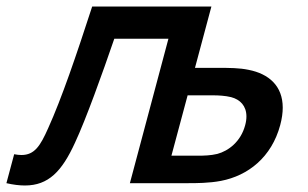

<svg xmlns="http://www.w3.org/2000/svg" viewBox="-71 -560 941 587"><path d="M-51.4 0C-30.6 4.8 -11.9 7.1 5.1 7.1C77.2 7.1 118.2 -36.1 158.2 -123.5C192.1 -196 242 -335.5 278.4 -441.5H443.9L326.1 0H505.1C527.6 0 568.1 0 604.5 -7C687.8 -23 759.4 -79.5 785.7 -177.5C790.9 -197 793.4 -214.8 793.4 -230.8C793.4 -297.6 750.7 -334.4 689 -346.5C660.6 -352.5 629.6 -352.5 596.6 -352.5H525.1L575.3 -540H210.8C162.2 -390.5 117.5 -259 76 -167.5C52.2 -114 34.6 -86.1 -5.5 -86.1C-12.2 -86.1 -19.5 -86.9 -27.7 -88.5ZM453.1 -84 502.6 -268.5H583.1C595.6 -268.5 617.8 -267.5 635.6 -263C663.2 -255.8 682.4 -236.2 682.4 -203.9C682.4 -195.7 681.2 -186.8 678.5 -177C665 -126.5 627 -98.5 593.6 -89.5C573.3 -84.5 552.1 -84 533.6 -84Z"/></svg>

Font: Manrope
Style: SemiBoldItalic
Weight: 600
Italic angle: -15°
Designer: Mikhail Sharanda
Foundry: Mikhail Sharanda
Version: Version 4.502;hotconv 1.0.109;makeotfexe 2.5.65596